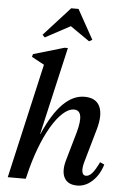

<svg xmlns="http://www.w3.org/2000/svg" viewBox="-64 -1038 718 1097"><g transform="rotate(5 294.5 -490.0)"><path d="M22 0 172 -658 100 -697 104 -713 281 -765H300L185 -263H187Q288 -496 419 -496Q485 -496 507 -449Q529 -402 505 -317L451 -128Q440 -90 444 -68.5Q448 -47 466 -47Q484 -47 501 -66Q518 -85 540 -131L565 -120Q547 -60 507.5 -23.5Q468 13 421 13Q367 13 347 -24Q327 -61 345 -125L392 -289Q428 -418 366 -418Q335 -418 301.5 -387.5Q268 -357 236 -302.5Q204 -248 176.5 -174.5Q149 -101 129 -15L125 0ZM163 -814 149 -828 299 -993H341L435 -824L417 -814L306 -891Z"/></g></svg>

Font: Platypi
Style: Italic
Weight: 400
Italic angle: -13°
Designer: David Sargent
Foundry: Bolt Cutter Type
Version: Version 1.200; ttfautohint (v1.8.4.7-5d5b)